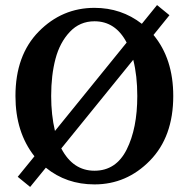

<svg xmlns="http://www.w3.org/2000/svg" viewBox="-20 -711 744 758"><path d="M506 -475 222 -125Q268 -37 353 -37Q438 -37 480 -120.5Q522 -204 522 -332Q522 -412 506 -475ZM197 -194 480 -543Q436 -627 353 -627Q295 -627 255.5 -585Q216 -543 199 -478.5Q182 -414 182 -332Q182 -257 197 -194ZM649 -651 586 -573Q664 -479 664 -332Q664 -171 572 -77Q480 17 353 17Q242 17 161 -49L99 27L50 -13L116 -94Q41 -189 41 -332Q41 -493 133 -586.5Q225 -680 353 -680Q459 -680 540 -617L600 -691Z"/></svg>

Font: TypoPRO Source Serif Pro
Style: Regular
Weight: 600
Designer: Frank Grießhammer
Foundry: Adobe Systems Incorporated
Version: Version 1.017;PS 1.0;hotconv 1.0.79;makeotf.lib2.5.61930